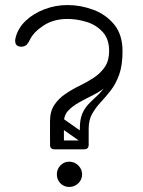

<svg xmlns="http://www.w3.org/2000/svg" viewBox="-20 -730 565 760"><path d="M205 -140Q184 -140 179 -159Q178 -161 178 -167V-250Q178 -289 195 -314.5Q212 -340 238.5 -358Q265 -376 295 -390.5Q325 -405 351.5 -422.5Q378 -440 395 -465Q412 -490 412 -528Q412 -576 386 -604Q360 -632 322 -643.5Q284 -655 247 -655Q192 -655 152.5 -629Q113 -603 99 -574Q93 -561 86 -553.5Q79 -546 65 -545Q60 -545 57 -546Q40 -549 40 -569Q40 -574 42 -582Q52 -620 82.5 -648.5Q113 -677 156.5 -693.5Q200 -710 247 -710Q299 -710 349 -691.5Q399 -673 432 -633Q465 -593 465 -527Q465 -478 448 -445Q431 -412 405 -390.5Q379 -369 349 -354Q319 -339 293 -324.5Q267 -310 250 -292Q233 -274 233 -246V-169Q233 -140 205 -140ZM254 10Q233 10 219 -4.5Q205 -19 205 -40Q205 -60 219 -75Q233 -90 254 -90Q275 -90 290 -75Q305 -60 305 -40Q305 -19 290 -4.5Q275 10 254 10ZM313 -174Q331 -174 331 -157Q331 -139 313 -139H196Q178 -139 178 -157Q178 -174 196 -174ZM206 -257Q216 -270 229 -261L323 -195Q337 -186 326 -170Q316 -157 303 -166L209 -232Q204 -236 202.5 -243Q201 -250 206 -257ZM313 -139Q296 -139 296 -156V-220Q296 -237 313 -237Q331 -237 331 -221V-157Q331 -139 313 -139ZM465 -527Q465 -471 451.5 -434Q438 -397 418 -371.5Q398 -346 378 -324.5Q358 -303 344.5 -279Q331 -255 331 -220H296Q296 -257 305.5 -279.5Q315 -302 330.5 -318Q346 -334 363 -349.5Q380 -365 395.5 -386.5Q411 -408 420.5 -441.5Q430 -475 430 -528Z"/></svg>

Font: Agu Display Uzo
Style: Regular
Weight: 400
Version: Version 1.103